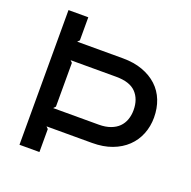

<svg xmlns="http://www.w3.org/2000/svg" viewBox="-140 -948 1077 1085"><g transform="rotate(20 398.5 -405.0)"><path d="M752 -404Q752 -351 733.5 -304.5Q715 -258 679 -223.5Q643 -189 591 -169.5Q539 -150 472 -150H198L210 -138V0H90V-810H209V-671L197 -659H472Q539 -659 591 -640Q643 -621 679 -587.5Q715 -554 733.5 -507Q752 -460 752 -404ZM629 -404Q629 -470 591.5 -509Q554 -548 472 -548H198L210 -536V-273L198 -260H472Q512 -260 542 -271Q572 -282 591 -301Q610 -320 619.5 -346.5Q629 -373 629 -404Z"/></g></svg>

Font: TypoPRO Sinkin Sans
Style: 500 Medium
Weight: 500
Designer: Keith Bates
Foundry: K-Type
Version: Sinkin Sans (version 1.0)  by Keith Bates   •   © 2014   www